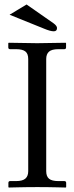

<svg xmlns="http://www.w3.org/2000/svg" viewBox="-20 -838 333 860"><path d="M99.1 -817.9 220.2 -733.4Q235.4 -722.2 235.4 -712.4Q235.4 -697.8 220.7 -697.8Q205.6 -697.8 177.7 -709.5L22.9 -772ZM187 -573.7V-71.3Q187 -47.9 199.7 -37.4Q212.4 -26.9 241.7 -26.9H268.1Q276.4 -26.9 276.4 -18.6V0L274.4 2Q257.3 1.5 232.9 1Q208.5 0.5 189 0.2Q169.4 0 147.5 0Q125.5 0 105.7 0.2Q85.9 0.5 61.5 1Q37.1 1.5 19.5 2L17.6 0V-18.6Q17.6 -26.9 25.4 -26.9H51.8Q81.1 -26.9 93.8 -38.1Q106.4 -49.3 106.4 -71.3V-573.7Q106.4 -597.2 93.8 -607.4Q81.1 -617.7 51.8 -617.7H25.4Q17.1 -617.7 17.1 -626V-644.5L19 -646.5L146.5 -644.5L273.9 -646.5L275.9 -644.5V-626Q275.9 -617.7 268.1 -617.7H241.7Q211.9 -617.7 199.5 -606.7Q187 -595.7 187 -573.7Z"/></svg>

Font: Libertinage
Style: l
Weight: 400
Designer: OSP
Foundry: OSP
Version: Version 1.0; 2008; OFL relea